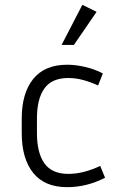

<svg xmlns="http://www.w3.org/2000/svg" viewBox="-20 -765 491 795"><path d="M133 -274V-214Q133 -132 164 -88.5Q195 -45 263 -45Q295 -45 328 -53.5Q361 -62 395 -78L415 -29Q339 10 258 10Q165 10 117.5 -49Q70 -108 70 -214V-274Q70 -379 117.5 -438Q165 -497 258 -497Q293 -497 332 -488Q371 -479 406 -461L386 -411Q356 -425 325 -433.5Q294 -442 263 -442Q195 -442 164 -399Q133 -356 133 -274ZM286 -579H235L321 -745L380 -716Z"/></svg>

Font: Inria Sans Light
Style: Regular
Weight: 300
Designer: Black Foundry Team
Foundry: Black Foundry
Version: Version 1.2; ttfautohint (v1.8.3)